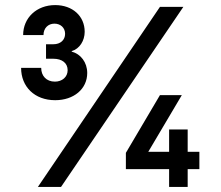

<svg xmlns="http://www.w3.org/2000/svg" viewBox="-20 -735 869 755"><path d="M323 -448C323 -490 297 -523 262 -532V-534C293 -543 313 -575 313 -610C313 -672 265 -715 197 -715C124 -715 71 -665 71 -597H151C151 -624 169 -642 194 -642C218 -642 236 -626 236 -602C236 -578 218 -561 190 -561H161V-504H190C224 -504 246 -487 246 -459C246 -432 224 -414 196 -414C162 -414 142 -437 142 -468H63C63 -394 116 -341 197 -341C270 -341 323 -385 323 -448ZM129 0H220L701 -708H609ZM718 -138V-226H645V-138H563L695 -361H609L475 -134V-70H645V0H718V-70H764V-138Z"/></svg>

Font: UULA Sans Medium
Style: Regular
Weight: 500
Designer: Mohamed Gaber, Laura Garcia Mut
Foundry: Kief Type Foundry
Version: Version 3.006;hotconv 1.0.109;makeotfexe 2.5.65596